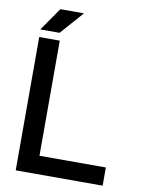

<svg xmlns="http://www.w3.org/2000/svg" viewBox="-96 -957 786 1025"><g transform="rotate(10 297.0 -444.5)"><path d="M172.9 -722.7V-98.6H532.7V0H61.5V-722.7ZM164.6 -763.7H60.1L147 -888.7H274.9Z"/></g></svg>

Font: Giphurs Medium
Style: Regular
Weight: 500
Version: Version 0.920; ttfautohint (v1.8.4.7-5d5b)